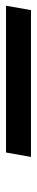

<svg xmlns="http://www.w3.org/2000/svg" viewBox="230 -268 125 654"><g transform="rotate(90 293.0 58.5)"><path d="M-14 101 1 16H501L486 101Z"/></g></svg>

Font: Google Sans Code
Style: Italic
Weight: 400
Italic angle: -10°
Monospace: yes
Designer: Google Sans Code Authors
Foundry: Google LLC
Version: Version 6.000